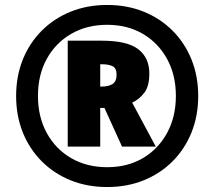

<svg xmlns="http://www.w3.org/2000/svg" viewBox="-20 -744 864 774"><path d="M412 10Q332 10 265 -17Q198 -44 148.5 -93.5Q99 -143 72 -210Q45 -277 45 -357Q45 -437 72 -504Q99 -571 148.5 -620.5Q198 -670 265 -697Q332 -724 412 -724Q492 -724 559 -697Q626 -670 675.5 -620.5Q725 -571 752 -504Q779 -437 779 -357Q779 -277 752 -210Q725 -143 675.5 -93.5Q626 -44 559 -17Q492 10 412 10ZM412 -70Q494 -70 556 -106.5Q618 -143 653.5 -208Q689 -273 689 -357Q689 -442 653.5 -506.5Q618 -571 556 -607.5Q494 -644 412 -644Q330 -644 267 -607.5Q204 -571 168.5 -506.5Q133 -442 133 -357Q133 -273 168.5 -208Q204 -143 267 -106.5Q330 -70 412 -70ZM253 -153V-580H389Q493 -580 537.5 -545.5Q582 -511 582 -448Q582 -397 562 -370.5Q542 -344 513 -330L608 -153H472L401 -309H384V-153ZM389 -395Q418 -395 434 -405.5Q450 -416 450 -443Q450 -469 434 -477Q418 -485 390 -485H384V-395Z"/></svg>

Font: Noto Sans Bengali UI Black
Style: Regular
Weight: 900
Designer: Jelle Bosma - Monotype Design Team
Foundry: Monotype Imaging Inc.
Version: Version 2.003; ttfautohint (v1.8.4.7-5d5b)